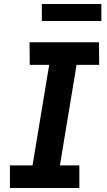

<svg xmlns="http://www.w3.org/2000/svg" viewBox="-20 -948 540 968"><path d="M30 0V-114H144L228 -621H130L129 -735H479L480 -621H366L282 -114H380V0ZM191 -842V-928H491V-842Z"/></svg>

Font: Iosevka Term Curly Hv Obl
Style: Regular
Weight: 900
Italic angle: -9°
Designer: Belleve Invis
Foundry: Belleve Invis
Version: Version 32.3.0